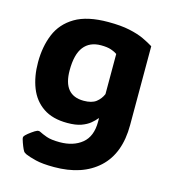

<svg xmlns="http://www.w3.org/2000/svg" viewBox="-111 -604 837 931"><g transform="rotate(15 307.5 -139.0)"><path d="M549.3 -453.1V-57.1Q549.3 85.4 468 160.2Q386.7 234.9 245.1 234.9Q186.5 234.9 152.3 226.3Q118.2 217.8 100.6 210Q89.4 204.6 85.9 198.7Q81.1 190.9 75 175.8Q68.8 160.6 63.5 142.6Q62 135.7 63 132.3Q64.9 127.4 70.3 122.1Q79.1 113.3 95.5 101.6Q111.8 89.8 120.6 86.4Q129.9 83 137.7 87.4Q150.4 94.2 174.1 102.8Q197.8 111.3 240.7 111.3Q309.1 111.3 352.1 76.2Q395 41 395 -32.2V-49.8H393.1Q382.3 -36.1 365.2 -22Q348.1 -7.8 321 2Q293.9 11.7 251.5 11.7Q177.7 11.7 130.6 -20.3Q83.5 -52.2 61.3 -108.4Q39.1 -164.6 39.1 -236.3Q39.1 -314.9 64.9 -377.4Q90.8 -439.9 151.9 -476.3Q212.9 -512.7 318.8 -512.7Q382.3 -512.7 425.5 -503.4Q468.8 -494.1 498 -480.5Q527.3 -466.8 549.3 -453.1ZM313.5 -394.5Q256.8 -394.5 227.1 -356.4Q197.3 -318.4 197.3 -238.3Q197.3 -112.8 300.8 -112.8Q341.3 -112.8 362.8 -129.4Q384.3 -146 395 -171.4V-373Q384.3 -380.9 364.7 -387.7Q345.2 -394.5 313.5 -394.5Z"/></g></svg>

Font: ADLaM Display
Style: Regular
Weight: 400
Designer: Mark Jamra, Neil Patel, Concept: Andrew Footit
Foundry: Microsoft
Version: Version 2.000; ttfautohint (v1.8.4.7-5d5b);gftools[0.9.28]